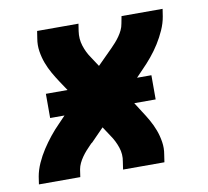

<svg xmlns="http://www.w3.org/2000/svg" viewBox="-65 -601 729 672"><g transform="rotate(-10 300.0 -265.0)"><path d="M21 0 25 -27Q29 -50 39.5 -73.5Q50 -97 64 -118.5Q78 -140 94 -160Q110 -180 128 -198L151 -222H100V-308H177L155 -341Q143 -359 132.5 -377.5Q122 -396 114.5 -416Q107 -436 103.5 -458.5Q100 -481 104 -504L108 -530H255L251 -504Q247 -477 255 -452Q263 -427 277 -407L300 -372L344 -416Q345 -417 346 -418Q347 -419 348 -420Q349 -421 350 -422Q351 -423 352 -424Q352 -424 352 -424Q352 -424 352 -424Q352 -424 352 -424Q352 -424 352 -424L353 -425Q361 -433 369 -442Q377 -451 384 -461Q391 -471 396 -481.5Q401 -492 403 -504L408 -530H554L550 -504Q546 -480 535.5 -456.5Q525 -433 511.5 -411.5Q498 -390 481.5 -370Q465 -350 447 -332L424 -308H475V-222H399L420 -189Q432 -171 442.5 -152.5Q453 -134 460.5 -114Q468 -94 471.5 -71.5Q475 -49 471 -27L467 0H320L324 -27Q329 -53 320.5 -78Q312 -103 298 -123L275 -158L232 -114Q231 -113 230 -112Q229 -111 227 -110Q226 -109 225 -108Q224 -107 223 -106Q223 -106 223 -106Q223 -106 223 -106Q223 -106 223 -106Q223 -106 223 -106L222 -105Q214 -97 206 -88Q198 -79 191 -69Q184 -59 179 -48.5Q174 -38 172 -27L168 0Z"/></g></svg>

Font: Iosevka Curly Heavy Extended
Style: Italic
Weight: 900
Width: 7
Italic angle: -9°
Monospace: yes
Designer: Belleve Invis
Foundry: Belleve Invis
Version: Version 11.1.0; ttfautohint (v1.8.3)